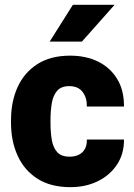

<svg xmlns="http://www.w3.org/2000/svg" viewBox="-20 -770 560 800"><path d="M269.5 -117.2Q304.2 -117.2 323.5 -136Q342.8 -154.8 341.8 -188.5H496.6Q497.1 -128.9 467.5 -84.2Q438 -39.6 387.5 -14.9Q336.9 9.8 273.4 9.8Q190.9 9.8 136 -25.4Q81.1 -60.5 53.5 -121.3Q25.9 -182.1 25.9 -258.3V-269.5Q25.9 -346.2 53.2 -406.7Q80.6 -467.3 135.5 -502.7Q190.4 -538.1 272.5 -538.1Q338.4 -538.1 388.9 -513.2Q439.5 -488.3 468.3 -440.9Q497.1 -393.6 496.6 -326.2H341.8Q342.8 -361.8 324.5 -386.5Q306.2 -411.1 268.6 -411.1Q234.9 -411.1 218 -391.6Q201.2 -372.1 195.8 -339.8Q190.4 -307.6 190.4 -269.5V-258.3Q190.4 -219.2 195.8 -187.3Q201.2 -155.3 218.3 -136.2Q235.4 -117.2 269.5 -117.2ZM187 -596.7 283.7 -750H457.5L321.3 -596.7Z"/></svg>

Font: Vazirmatn RD UI Black
Style: Regular
Weight: 900
Designer: Saber Rastikerdar
Foundry: Saber Rastikerdar
Version: Version 33.003